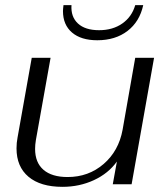

<svg xmlns="http://www.w3.org/2000/svg" viewBox="-20 -714 643 744"><path d="M44 -139Q44 -161 48 -181L103 -490H176L119 -171Q116 -153 116 -137Q116 -84 148.5 -56Q181 -28 242 -28Q323 -28 381.5 -78.5Q440 -129 455 -211L504 -490H577L490 0H417L433 -88Q400 -42 344 -16Q288 10 222 10Q137 10 90.5 -29Q44 -68 44 -139ZM224 -671Q224 -678 226 -694H257Q254 -649 282 -623Q310 -597 364 -597Q417 -597 454 -623Q491 -649 504 -694H535Q521 -630 474 -594Q427 -558 357 -558Q294 -558 259 -588Q224 -618 224 -671Z"/></svg>

Font: Fahkwang Light
Style: Italic
Weight: 300
Italic angle: -10°
Version: Version 1.000; ttfautohint (v1.6)